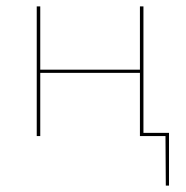

<svg xmlns="http://www.w3.org/2000/svg" viewBox="-20 -426 581 601"><path d="M509 -10V155H499L498 0H418V-198H106V0H95V-406H106V-208H418V-406H429V-10Z"/></svg>

Font: EauTestInfant Hairline
Style: Italic
Weight: 250
Italic angle: -12°
Designer: Christian Thalmann (Catharsis Fonts)
Version: Version 0.001;PS 000.001;hotconv 1.0.88;makeotf.lib2.5.64775